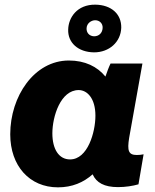

<svg xmlns="http://www.w3.org/2000/svg" viewBox="-20 -793 668 825"><path d="M487 11C519 11 551 6 575 -1L597 -130C588 -128 578 -127 568 -127C532 -127 526 -145 535 -201L592 -520H455C448 -506 440 -484 433 -464C398 -507 345 -533 276 -533C127 -533 24 -379 24 -216C24 -80 107 12 229 12C290 12 339 -9 378 -44C394 -8 428 11 487 11ZM318 -406C355 -406 390 -370 390 -296C390 -225 357 -108 281 -108C233 -108 205 -152 205 -220C205 -292 240 -406 318 -406ZM384 -568C449 -568 499 -612 501 -674C502 -733 458 -772 390 -773C311 -774 274 -717 273 -666C271 -610 315 -569 384 -568ZM384 -637C363 -638 351 -653 352 -672C353 -693 372 -706 389 -706C408 -706 422 -692 421 -673C420 -651 405 -637 384 -637Z"/></svg>

Font: Fixel Text 20240404 ExtraBold
Style: Italic
Weight: 800
Width: 4
Italic angle: -10°
Designer: AlfaBravo + MacPaw
Foundry: Kyrylo Tkachov, Marchela Mozhyna, Serhii Makarenko, Maria Weinstein, Zakhar Kryvoshyya
Version: Version 1.211;Glyphs 3.2 (3225)